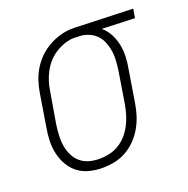

<svg xmlns="http://www.w3.org/2000/svg" viewBox="-103 -636 725 742"><g transform="rotate(-20 259.0 -265.0)"><path d="M197 8Q170 8 144 1.5Q118 -5 97.5 -20.5Q77 -36 64 -58.5Q51 -81 45 -107Q39 -133 40 -160.5Q41 -188 46 -215L67 -345Q71 -370 78.5 -393.5Q86 -417 99.5 -439.5Q113 -462 132 -480.5Q151 -499 173.5 -511.5Q196 -524 220.5 -531Q245 -538 269 -538Q272 -538 275.5 -538Q279 -538 283 -538L518 -530L512 -493L377 -498Q395 -483 406.5 -461.5Q418 -440 423 -416Q428 -392 427 -366Q426 -340 421 -315L400 -185Q396 -160 388.5 -136Q381 -112 368 -89Q355 -66 336.5 -47Q318 -28 295 -15Q272 -2 247 3Q222 8 197 8ZM198 -29Q218 -29 238.5 -33.5Q259 -38 277.5 -49Q296 -60 310.5 -76.5Q325 -93 335 -112Q345 -131 351 -150.5Q357 -170 361 -191L382 -321Q385 -341 386.5 -361.5Q388 -382 385.5 -401Q383 -420 376 -438.5Q369 -457 356.5 -470.5Q344 -484 326 -492Q308 -500 288 -501H277Q274 -501 271.5 -501.5Q269 -502 266 -502Q246 -502 226.5 -495.5Q207 -489 189 -478Q171 -467 156.5 -451Q142 -435 132 -416.5Q122 -398 116 -378.5Q110 -359 107 -339L85 -209Q82 -188 81 -166Q80 -144 83.5 -123.5Q87 -103 96 -84.5Q105 -66 120.5 -53Q136 -40 156 -34.5Q176 -29 198 -29Z"/></g></svg>

Font: Iosevka Slab Extralight
Style: Italic
Weight: 200
Italic angle: -9°
Monospace: yes
Designer: Belleve Invis
Foundry: Belleve Invis
Version: Version 11.1.1; ttfautohint (v1.8.3)